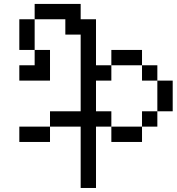

<svg xmlns="http://www.w3.org/2000/svg" viewBox="-20 -712 886 963"><path d="M384.6 -461.5H461.5V-384.6H384.6ZM384.6 -384.6H461.5V-307.7H384.6ZM384.6 -307.7H461.5V-230.8H384.6ZM384.6 -230.8H461.5V-153.8H384.6ZM384.6 -76.9H461.5V0H384.6ZM384.6 0H461.5V76.9H384.6ZM384.6 76.9H461.5V153.8H384.6ZM384.6 153.8H461.5V230.8H384.6ZM461.5 -384.6H538.5V-307.7H461.5ZM538.5 -461.5H615.4V-384.6H538.5ZM615.4 -461.5H692.3V-384.6H615.4ZM692.3 -384.6H769.2V-307.7H692.3ZM769.2 -307.7H846.2V-230.8H769.2ZM769.2 -230.8H846.2V-153.8H769.2ZM692.3 -153.8H769.2V-76.9H692.3ZM615.4 -76.9H692.3V0H615.4ZM538.5 -76.9H615.4V0H538.5ZM461.5 -153.8H538.5V-76.9H461.5ZM76.9 -615.4H153.8V-538.5H76.9ZM76.9 -538.5H153.8V-461.5H76.9ZM153.8 -692.3H230.8V-615.4H153.8ZM230.8 -692.3H307.7V-615.4H230.8ZM307.7 -692.3H384.6V-615.4H307.7ZM153.8 -461.5H230.8V-384.6H153.8ZM153.8 -384.6H230.8V-307.7H153.8ZM76.9 -384.6H153.8V-307.7H76.9ZM384.6 -615.4H461.5V-538.5H384.6ZM384.6 -538.5H461.5V-461.5H384.6ZM307.7 -615.4H384.6V-538.5H307.7ZM384.6 -153.8H461.5V-76.9H384.6ZM307.7 -153.8H384.6V-76.9H307.7ZM230.8 -153.8H307.7V-76.9H230.8ZM153.8 -76.9H230.8V0H153.8ZM76.9 -76.9H153.8V0H76.9Z"/></svg>

Font: Jacquarda Bastarda 9
Style: Regular
Weight: 400
Designer: Sarah Cadigan-Fried
Version: Version 1.000; ttfautohint (v1.8.4.7-5d5b)